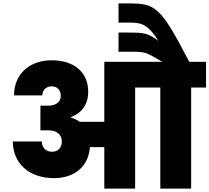

<svg xmlns="http://www.w3.org/2000/svg" viewBox="-20 -1101 1223 1121"><path d="M769 0V-590H916V0H1096V-590H1183V-740H1085C916 -1065 889 -1081 728 -1081H672V-969H733C796 -969 840 -967 904 -863C841 -910 816 -911 725 -911H672V-799H729C836 -799 824 -799 928 -740H589V-390H445C430 -401 414 -409 395 -414V-418C459 -442 495 -493 495 -565C495 -678 414 -749 282 -749C148 -749 62 -665 62 -544H227C227 -575 250 -597 282 -597C313 -597 335 -576 335 -541C335 -506 306 -484 263 -484H216V-340H263C318 -340 341 -310 341 -275C341 -240 320 -215 284 -215C245 -215 224 -243 224 -275H55C55 -147 150 -61 295 -61C416 -61 497 -130 505 -242H589V0Z"/></svg>

Font: SVN-Poppins ExtraBold
Style: Regular
Weight: 800
Designer: Ninad Kale (Devanagari), Jonny Pinhorn (Latin)
Foundry: Indian Type Foundry
Version: Version 3.002 2017; ttfautohint (v1.8.3)